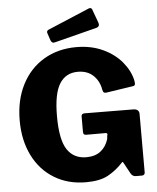

<svg xmlns="http://www.w3.org/2000/svg" viewBox="-63 -1017 882 1080"><g transform="rotate(-5 378.5 -477.0)"><path d="M37 -368Q37 -483 81.5 -570Q126 -657 206 -704.5Q286 -752 390 -752Q473 -752 539 -721.5Q605 -691 646 -641.5Q687 -592 699 -537L701 -521Q701 -512 697.5 -509Q694 -506 686 -505L534 -482Q524 -482 521 -485.5Q518 -489 515 -500Q507 -549 474 -581Q441 -613 386 -613Q318 -613 283 -557Q248 -501 248 -374Q248 -241 285 -185.5Q322 -130 393 -130Q443 -130 474 -154.5Q505 -179 518 -221L520 -240Q522 -246 522 -248Q522 -256 511 -256H404Q394 -256 390 -260Q386 -264 386 -276V-362Q386 -377 405 -377L679 -375Q695 -375 703.5 -367.5Q712 -360 712 -348V-16Q712 -9 707.5 -4.5Q703 0 696 0H661Q642 0 632 -18L597 -82Q595 -86 592.5 -85.5Q590 -85 587 -81Q549 -40 503 -15Q457 10 379 10Q277 10 199.5 -37.5Q122 -85 79.5 -170.5Q37 -256 37 -368ZM526 -878Q528 -870 528 -868Q528 -853 508 -849L276 -790Q268 -788 266 -788Q255 -788 249 -802L236 -841Q234 -844 234 -850Q234 -859 243 -863L480 -963Q482 -964 486 -964Q490 -964 494 -961Q498 -958 499 -952Z"/></g></svg>

Font: Libre Franklin ExtraBold
Style: Regular
Weight: 800
Designer: Pablo Impallari, Rodrigo Fuenzalida
Foundry: Impallari Type
Version: Version 1.002; ttfautohint (v1.5)